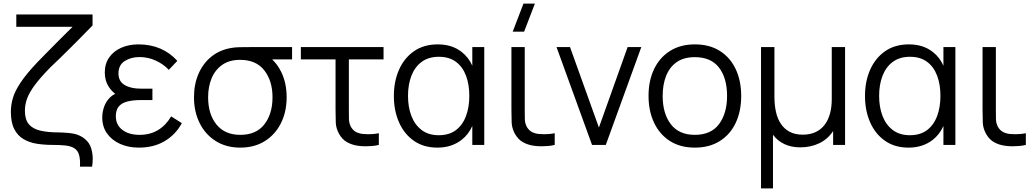

<svg xmlns="http://www.w3.org/2000/svg" viewBox="-20 -800 5720 1060"><path d="M421.5 120Q422 110 422 101Q422 71.5 414.8 50Q407.5 28.5 388.2 17.2Q369 6 339.2 3Q309.5 0 268.5 0Q224 0 183 -6.5Q142 -13 109.8 -32Q77.5 -51 58.8 -87.2Q40 -123.5 40 -183Q40 -220 51 -258.2Q62 -296.5 93.5 -344Q125 -391.5 186 -456Q204.5 -475 234.2 -505.2Q264 -535.5 301.2 -573Q338.5 -610.5 380.5 -652H70V-720H491V-659.5Q472.5 -641 452.5 -620.2Q432.5 -599.5 410.2 -577.2Q388 -555 363.8 -530.8Q339.5 -506.5 313.2 -481Q287 -455.5 258.5 -428.5Q203 -372 172.2 -330.5Q141.5 -289 129.5 -255.5Q117.5 -222 117.5 -189.5Q117.5 -140 139.2 -114.2Q161 -88.5 202.5 -78.8Q244 -69 303.5 -69Q311.5 -69 327 -68.2Q342.5 -67.5 360.2 -65.8Q378 -64 393 -60.5Q426 -52.5 450.5 -31.2Q475 -10 483.5 19.2Q492 48.5 492 76Q492 96.5 488.5 120Z M746.5 15Q689.5 15 643.8 -5.2Q598 -25.5 571.2 -62.8Q544.5 -100 544.5 -151.5Q544.5 -182.5 555.5 -212.5Q566.5 -242.5 589.5 -264Q601 -275 616 -282Q595 -298.5 581 -320Q558.5 -353.5 558.5 -399.5Q558.5 -448.5 583.2 -483.5Q608 -518.5 650.2 -536.8Q692.5 -555 744.5 -555Q810.5 -555 864.8 -531.8Q919 -508.5 959 -464L912 -414.5Q883 -445.5 840.5 -465.2Q798 -485 750 -485Q702.5 -485 668.2 -462.8Q634 -440.5 634 -394.5Q634 -351 668 -330.8Q702 -310.5 758 -310.5H821.5V-247.5H757.5Q711.5 -247.5 680.8 -239Q650 -230.5 634.8 -211Q619.5 -191.5 619.5 -158.5Q619.5 -110.5 655.5 -83Q691.5 -55.5 751 -55.5Q808 -55.5 851.8 -81.5Q895.5 -107.5 925 -157.5L984 -120Q949.5 -56.5 889 -20.8Q828.5 15 746.5 15Z M1306.5 15Q1229 15 1171.5 -21Q1114 -57 1082.5 -120Q1051 -183 1051 -263Q1051 -335 1075.8 -392.2Q1100.5 -449.5 1146.2 -486.8Q1192 -524 1255.5 -535Q1276.5 -539 1303.8 -539.5Q1331 -540 1360 -540H1592.5V-472H1482.5Q1512.5 -444 1533.5 -401Q1562.5 -340.5 1562.5 -263Q1562.5 -182.5 1531 -119.8Q1499.5 -57 1442 -21Q1384.5 15 1306.5 15ZM1306.5 -55.5Q1394.5 -55.5 1439.5 -113.5Q1484.5 -171.5 1484.5 -263Q1484.5 -353.5 1439.2 -411.5Q1394 -469.5 1306.5 -469.5Q1305.5 -469.5 1304.5 -469.5Q1246.5 -469.5 1207.2 -442.2Q1168 -415 1148.5 -368.2Q1129 -321.5 1129 -263Q1129 -169.5 1175.2 -112.5Q1221.5 -55.5 1306.5 -55.5Z M1955.5 4.5Q1922.5 0 1895.2 -15.5Q1868 -31 1850.5 -63.5Q1835 -93 1833.8 -123.5Q1832.5 -154 1832.5 -195.5V-472H1641V-540H2097.5V-472H1906V-198.5Q1906 -164 1906.5 -142Q1907 -120 1917 -100.5Q1928 -81 1944.5 -72Q1961 -63 1982 -60.5Q1996.5 -59 2011.5 -59Q2019.5 -59 2035.2 -59.8Q2051 -60.5 2071.5 -64.5V0Q2053.5 4.5 2035.2 6Q2017 7.5 2001 7.5Q1996.5 7.5 1984 7.2Q1971.5 7 1955.5 4.5Z M2395 15Q2318.5 15 2264.8 -22.8Q2211 -60.5 2182.8 -125Q2154.5 -189.5 2154.5 -270Q2154.5 -351 2183 -415.2Q2211.5 -479.5 2265.5 -517.2Q2319.5 -555 2397 -555Q2476 -555 2529 -513Q2567.5 -483 2587.5 -437V-540H2653.5V0H2587.5V-104.5Q2567 -58 2528 -27.5Q2473 15 2395 15ZM2402.5 -53.5Q2459.5 -53.5 2496.8 -81.5Q2534 -109.5 2552.5 -158.8Q2571 -208 2571 -270.5Q2571 -334 2552.5 -382.8Q2534 -431.5 2496.8 -459Q2459.5 -486.5 2403 -486.5Q2346.5 -486.5 2308.5 -458.8Q2270.5 -431 2251.5 -382.2Q2232.5 -333.5 2232.5 -270.5Q2232.5 -209 2251.2 -160Q2270 -111 2307.8 -82.2Q2345.5 -53.5 2402.5 -53.5Z M2873.5 -625H2810.5L2870 -780H2933ZM2926.5 4.5Q2893.5 0 2866.2 -15.5Q2839 -31 2821.5 -63.5Q2806 -93 2804.8 -123.5Q2803.5 -154 2803.5 -195.5V-540H2877V-198.5Q2877 -164 2877.5 -142Q2878 -120 2888 -100.5Q2899 -81 2915.5 -72Q2932 -63 2953 -60.5Q2967.5 -59 2982.5 -59Q2990.5 -59 3006.2 -59.8Q3022 -60.5 3042.5 -64.5V0Q3024.5 4.5 3006 6Q2987.5 7.5 2972 7.5Q2967.5 7.5 2955 7.2Q2942.5 7 2926.5 4.5Z M3248.5 0 3052.5 -540H3127L3286.5 -96L3445 -540H3520.5L3324.5 0Z M3816 15Q3735.5 15 3678.5 -21.5Q3621.5 -58 3591 -122.5Q3560.5 -187 3560.5 -270.5Q3560.5 -355.5 3591.5 -419.5Q3622.5 -483.5 3679.8 -519.2Q3737 -555 3816 -555Q3897 -555 3954.2 -518.8Q4011.5 -482.5 4041.8 -418.2Q4072 -354 4072 -270.5Q4072 -185.5 4041.5 -121.2Q4011 -57 3953.5 -21Q3896 15 3816 15ZM3816 -55.5Q3906 -55.5 3950 -115.2Q3994 -175 3994 -270.5Q3994 -368.5 3949.8 -426.5Q3905.5 -484.5 3816 -484.5Q3755.5 -484.5 3716.2 -457.2Q3677 -430 3657.8 -381.8Q3638.5 -333.5 3638.5 -270.5Q3638.5 -173 3683.5 -114.2Q3728.5 -55.5 3816 -55.5Z M4181.5 240V-540H4255.5V-264.5Q4255.5 -220 4264 -182Q4272.5 -144 4291.5 -115.8Q4310.5 -87.5 4340.2 -72Q4370 -56.5 4412.5 -56.5Q4451 -56.5 4481 -70Q4511 -83.5 4531 -108.8Q4551 -134 4561.5 -170.2Q4572 -206.5 4572 -252V-540H4645.5V0H4579.5V-76.5Q4550 -31.5 4502.8 -9Q4455.5 13.5 4398 13.5Q4348.5 13.5 4310.5 -4.5Q4272.5 -22.5 4247.5 -56V240Z M4996 15Q4919.5 15 4865.8 -22.8Q4812 -60.5 4783.8 -125Q4755.5 -189.5 4755.5 -270Q4755.5 -351 4784 -415.2Q4812.5 -479.5 4866.5 -517.2Q4920.5 -555 4998 -555Q5077 -555 5130 -513Q5168.5 -483 5188.5 -437V-540H5254.5V0H5188.5V-104.5Q5168 -58 5129 -27.5Q5074 15 4996 15ZM5003.5 -53.5Q5060.5 -53.5 5097.8 -81.5Q5135 -109.5 5153.5 -158.8Q5172 -208 5172 -270.5Q5172 -334 5153.5 -382.8Q5135 -431.5 5097.8 -459Q5060.5 -486.5 5004 -486.5Q4947.5 -486.5 4909.5 -458.8Q4871.5 -431 4852.5 -382.2Q4833.5 -333.5 4833.5 -270.5Q4833.5 -209 4852.2 -160Q4871 -111 4908.8 -82.2Q4946.5 -53.5 5003.5 -53.5Z M5527.5 4.5Q5494.5 0 5467.2 -15.5Q5440 -31 5422.5 -63.5Q5407 -93 5405.8 -123.5Q5404.5 -154 5404.5 -195.5V-540H5478V-198.5Q5478 -164 5478.5 -142Q5479 -120 5489 -100.5Q5500 -81 5516.5 -72Q5533 -63 5554 -60.5Q5568.5 -59 5583.5 -59Q5591.5 -59 5607.2 -59.8Q5623 -60.5 5643.5 -64.5V0Q5625.5 4.5 5607 6Q5588.5 7.5 5573 7.5Q5568.5 7.5 5556 7.2Q5543.5 7 5527.5 4.5Z"/></svg>

Font: Cns Manrope
Style: Regular
Weight: 400
Designer: Mikhail Sharanda
Foundry: Mikhail Sharanda
Version: Version 4.504